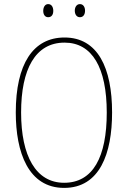

<svg xmlns="http://www.w3.org/2000/svg" viewBox="-20 -907 624 937"><path d="M191 -854C191 -837 199 -823 215 -823C232 -823 240 -836 240 -854C240 -872 232 -887 215 -887C199 -887 191 -871 191 -854ZM345 -855C345 -837 354 -823 370 -823C387 -823 395 -837 395 -855C395 -873 386 -887 370 -887C354 -887 345 -872 345 -855ZM527 -358C527 -576 457 -724 295 -724C141 -724 57 -594 57 -358C57 -164 118 10 293 10C467 10 527 -158 527 -358ZM83 -358C83 -569 152 -699 295 -699C430 -699 501 -576 501 -358C501 -141 434 -15 293 -15C155 -15 83 -146 83 -358Z"/></svg>

Font: Noto Sans Thai Looped Condensed Thin
Style: Regular
Weight: 100
Width: 3
Designer: Sasikarn Vongin, Ben Mitchell
Foundry: The Fontpad Ltd
Version: Version 1.001